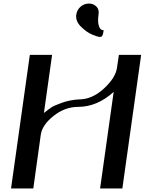

<svg xmlns="http://www.w3.org/2000/svg" viewBox="-20 -1058 812 1078"><path d="M418.9 -458Q344.7 -458 280.8 -407.2Q216.8 -356.4 209 -301.8L167 0H42L147.5 -750H272.5L226.6 -423.8Q256.8 -447.3 270 -456.1Q283.2 -464.8 327.6 -481Q372.1 -497.1 424.8 -500Q497.1 -500 563 -560.5Q628.9 -621.1 636.7 -676.8L647.5 -750H772.5L667 0H542L618.2 -542Q525.4 -458 418.9 -458ZM533.2 -975.6Q528.3 -941.4 533.2 -920.4Q538.1 -899.4 545.9 -893.6Q553.7 -887.7 562.5 -887.7Q561.5 -885.7 560.5 -879.4Q559.6 -873 558.6 -869.1Q557.6 -865.2 555.7 -860.4Q553.7 -855.5 550.3 -853Q546.9 -850.6 542 -850.6Q528.3 -850.6 496.6 -864.3Q464.8 -877.9 434.1 -908.7Q403.3 -939.5 408.2 -975.6Q413.1 -1004.9 433.6 -1021.5Q454.1 -1038.1 479.5 -1038.1Q503.9 -1038.1 521 -1021.5Q538.1 -1004.9 533.2 -975.6Z"/></svg>

Font: okolaks
Style: BoldItalic
Weight: 600
Width: 8
Italic angle: -8°
Version: Version 000.6.0